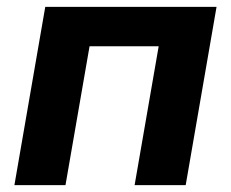

<svg xmlns="http://www.w3.org/2000/svg" viewBox="-20 -540 674 560"><path d="M112 -520H611.6L521.6 0H372.6L442.8 -405H241.2L171 0H22Z"/></svg>

Font: Fixel Italic Variable Display Thin
Style: Italic
Weight: 100
Italic angle: -10°
Designer: AlfaBravo + MacPaw
Foundry: Kyrylo Tkachov, Marchela Mozhyna, Serhii Makarenko, Maria Weinstein, Zakhar Kryvoshyya
Version: Version 1.210;Glyphs 3.2 (3217)